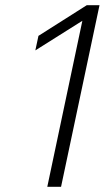

<svg xmlns="http://www.w3.org/2000/svg" viewBox="-20 -719 403 739"><path d="M297 -639 116 -525 128 -581 314 -699H363L215 0H162Z"/></svg>

Font: Prompt ExtraLight
Style: Italic
Weight: 275
Italic angle: -12°
Designer: Katatrad Team
Foundry: CadsonDemak
Version: Version 1.000